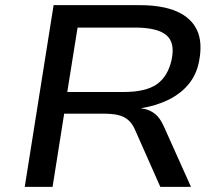

<svg xmlns="http://www.w3.org/2000/svg" viewBox="-20 -725 849 745"><path d="M76 0 188 -705H522Q610 -705 666 -680.5Q722 -656 744.5 -608Q767 -560 752 -485Q742 -435 712 -398.5Q682 -362 635 -338.5Q588 -315 527 -305L531 -304L543 -302Q566 -296 583.5 -281.5Q601 -267 616 -234L721 0H602L505 -219Q494 -245 478 -259Q462 -273 439 -278.5Q416 -284 379 -284H229L184 0ZM241 -368H459Q546 -368 589 -398.5Q632 -429 646 -494Q660 -560 625 -589Q590 -618 503 -618H281Z"/></svg>

Font: Nunito Sans 7pt SemiExpanded Medium
Style: Italic
Weight: 500
Width: 6
Italic angle: -9°
Designer: Vernon Adams
Foundry: Vernon Adams
Version: Version 3.101;gftools[0.9.27]